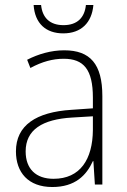

<svg xmlns="http://www.w3.org/2000/svg" viewBox="-20 -792 508 771"><path d="M355 -772H325C320 -722 291 -691 235 -691C180 -691 150 -721 145 -772H115C120 -698 164 -658 234 -658C306 -658 349 -701 355 -772ZM238 -590C185 -590 134 -575 89 -552L102 -519C150 -545 193 -556 236 -556C316 -556 353 -513 353 -400V-357L267 -351C125 -342 44 -289 44 -184C44 -100 93 -41 190 -41C282 -41 327 -88 353 -145H355L361 -51H391V-406C391 -535 342 -590 238 -590ZM270 -320 353 -325V-270C352 -152 302 -74 195 -74C124 -74 83 -114 83 -184C83 -271 150 -313 270 -320Z"/></svg>

Font: Noto Sans Tamil UI SemiCondensed ExtraLight
Style: Regular
Weight: 200
Width: 4
Designer: Jelle Bosma - Monotype Design Team
Foundry: Monotype Imaging Inc.
Version: Version 2.004